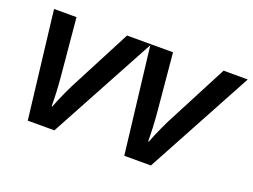

<svg xmlns="http://www.w3.org/2000/svg" viewBox="-87 -725 1200 910"><g transform="rotate(20 513.0 -270.0)"><path d="M112.8 0 48.8 -540H162.1L189 -248Q195.8 -170.4 195.8 -103H199.2Q212.9 -139.2 233.4 -183.6Q253.9 -228 265.1 -248L417 -540H539.1L247.1 0Z M599.6 0 535.6 -540H648.9L675.8 -248Q682.6 -170.4 682.6 -103H686Q699.7 -139.2 720.2 -183.6Q740.7 -228 752 -248L903.8 -540H1025.9L733.9 0Z"/></g></svg>

Font: Open Sans Semibold
Style: Italic
Weight: 600
Italic angle: -12°
Foundry: Ascender Corporation
Version: Version 1.10